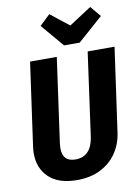

<svg xmlns="http://www.w3.org/2000/svg" viewBox="-102 -1006 796 1090"><g transform="rotate(-10 296.5 -461.5)"><path d="M525 -210Q516 -145 481.5 -94Q447 -43 389 -13.5Q331 16 254 16Q147 16 91.5 -36.5Q36 -89 36 -175Q36 -194 39 -215L106 -693H260L192 -206Q190 -186 190 -178Q190 -101 264 -101Q354 -101 371 -210L438 -693H593ZM496 -939 547 -878 402 -750H312L200 -882L260 -939L367 -855Z"/></g></svg>

Font: Fira Sans Condensed
Style: Bold Italic
Weight: 700
Width: 3
Italic angle: -8°
Designer: Carrois Corporate & Edenspiekermann AG
Foundry: Carrois Corporate GbR & Edenspiekermann AG
Version: Version 4.203